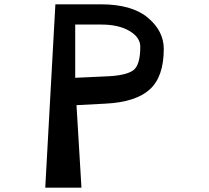

<svg xmlns="http://www.w3.org/2000/svg" viewBox="-20 -871 970 891"><path d="M190 0 237 -851H447Q592 -851 666 -789Q740 -727 740 -644Q740 -515 675 -456Q610 -397 469 -390L335 -383L358 0ZM329 -510 481 -517Q566 -521 598.5 -545Q631 -569 631 -654Q631 -698 580.5 -727.5Q530 -757 451 -757H329Z"/></svg>

Font: OpenDyslexic
Style: Regular
Weight: 400
Designer: Abbie Gonzalez
Version: Version 0.920;hotconv 1.0.109;makeotfexe 2.5.65596